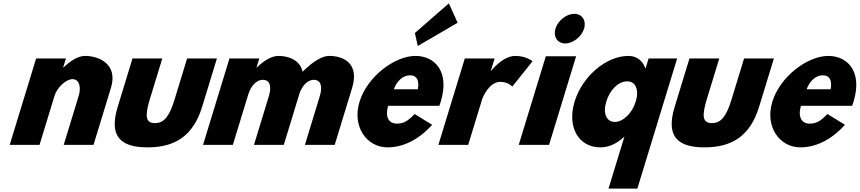

<svg xmlns="http://www.w3.org/2000/svg" viewBox="-20 -860 5104 1140"><path d="M37.7 0H214.7L303.4 -290C318.9 -341 371.8 -390 410.5 -390C452 -390 462.6 -341 447 -290L358.3 0H535.3L638.6 -338C682.4 -481 565.7 -528 484.7 -528C443.9 -528 397.9 -499 356.5 -459H355L371.5 -513H194.5Z M943.7 -513H766.7L679 -226C626.4 -54 691.3 15 855.9 15C1020.5 15 1127.6 -54 1180.2 -226L1268 -513H1091L1016.4 -269C985.5 -168 953.9 -129 899.9 -129C846 -129 838.2 -168 869.1 -269Z M1185.6 0H1362.6L1454.3 -300C1466.9 -341 1497.4 -386 1540.4 -386C1586.3 -386 1592.3 -341 1576.7 -290L1488 0H1665L1758.6 -306C1771.9 -345 1802 -386 1842.8 -386C1888.7 -386 1894.6 -341 1879 -290L1790.4 0H1967.4L2070.7 -338C2114.4 -481 2022.8 -528 1935 -528C1894.2 -528 1841.6 -499 1776.7 -434C1761.8 -503 1694.4 -528 1632.7 -528C1591.8 -528 1545.8 -499 1504.4 -459H1502.9L1519.5 -513H1342.5Z M2443.3 -664 2460.6 -587 2697.2 -725 2645.1 -840ZM2588.4 -232C2591.3 -238 2594.6 -249 2596.8 -256C2651.8 -436 2560.9 -528 2446.9 -528C2324.2 -528 2160.6 -406 2114.7 -256C2069.2 -107 2158.2 15 2280.9 15C2364 15 2458.2 -22 2545.9 -119L2442.1 -183C2396.7 -137 2375.1 -126 2333.5 -126C2300.7 -126 2260.9 -153 2285 -232ZM2318.6 -330C2335.2 -377 2371 -413 2415.4 -413C2453.3 -413 2471.4 -384 2460.8 -330Z M2583 0H2760L2842.5 -270C2846.5 -283 2883.8 -374 2950.8 -374C2997.4 -374 3021.8 -346 3021.8 -346L3141.7 -496C3141.7 -496 3105.5 -528 3039.5 -528C2963.7 -528 2895.6 -439 2895.6 -439H2894.2L2916.8 -513H2739.8Z M3060 0H3240L3400.8 -526H3220.8ZM3278 -690C3263.3 -642 3290 -602 3336 -602C3382 -602 3433.3 -642 3448 -690C3462.6 -738 3435.9 -778 3389.9 -778C3343.9 -778 3292.6 -738 3278 -690Z M3391.8 -257C3345.9 -107 3413.6 15 3545.4 15C3595.8 15 3644.3 -8 3687.5 -49L3593 260H3764.3L4000.6 -513H3831.1L3813.4 -455H3811.6C3796.8 -497 3762.5 -528 3711.5 -528C3579.6 -528 3437.6 -407 3391.8 -257ZM3579.8 -257C3601.2 -327 3651.4 -377 3703.9 -377C3754.2 -377 3776.1 -327 3754.7 -257C3733 -186 3678.4 -136 3630.3 -136C3581.4 -136 3558.1 -186 3579.8 -257Z M4250.7 -513H4073.7L3986 -226C3933.4 -54 3998.3 15 4162.9 15C4327.5 15 4434.6 -54 4487.2 -226L4575 -513H4398L4323.4 -269C4292.5 -168 4260.9 -129 4206.9 -129C4153 -129 4145.2 -168 4176.1 -269Z M5039.4 -232C5042.3 -238 5045.6 -249 5047.8 -256C5102.8 -436 5011.9 -528 4897.9 -528C4775.2 -528 4611.6 -406 4565.7 -256C4520.2 -107 4609.2 15 4731.9 15C4815 15 4909.2 -22 4996.9 -119L4893.1 -183C4847.7 -137 4826.1 -126 4784.5 -126C4751.7 -126 4711.9 -153 4736 -232ZM4769.6 -330C4786.2 -377 4822 -413 4866.4 -413C4904.3 -413 4922.4 -384 4911.8 -330Z"/></svg>

Font: Hussar
Style: BdSuprConOblThree
Weight: 700
Foundry: Cannot Into Space Fonts
Version: Version 2.00